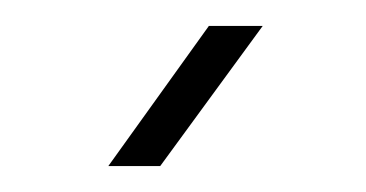

<svg xmlns="http://www.w3.org/2000/svg" viewBox="-20 -768 282 148"><path d="M63.5 -640 141 -748H182.5L103.5 -640Z"/></svg>

Font: Big Shoulders Text Thin ExtraLight
Style: Regular
Weight: 250
Version: Version 2.002